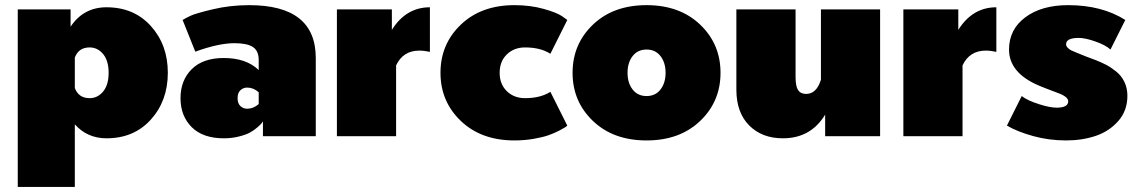

<svg xmlns="http://www.w3.org/2000/svg" viewBox="-20 -537 4490 757"><path d="M50 200V-500H258.3V-431.7Q309.2 -508.3 400 -508.3Q508.3 -508.3 575 -434.2Q641.7 -360 641.7 -250Q641.7 -140 575 -65.8Q508.3 8.3 400 8.3Q324.2 8.3 275 -46.7V200ZM275 -190Q290 -150 333.3 -150Q365 -150 386.7 -176.2Q408.3 -202.5 408.3 -250Q408.3 -297.5 386.7 -323.8Q365 -350 333.3 -350Q290 -350 275 -310Z M954.2 -108.3Q979.2 -108.3 1000 -126.7V-173.3Q979.2 -191.7 954.2 -191.7Q939.2 -191.7 927.9 -181.2Q916.7 -170.8 916.7 -150Q916.7 -129.2 927.9 -118.8Q939.2 -108.3 954.2 -108.3ZM862.5 -308.3Q950.8 -308.3 1000 -260.8V-300Q1000 -336.7 977.1 -351.7Q954.2 -366.7 904.2 -366.7Q841.7 -366.7 750 -333.3L700 -458.3Q710.8 -465 730.8 -474.6Q750.8 -484.2 819.2 -500.4Q887.5 -516.7 962.5 -516.7Q1225 -516.7 1225 -308.3V0H1016.7V-58.3Q1015 -55.8 1011.7 -51.2Q1008.3 -46.7 995 -35Q981.7 -23.3 965.8 -14.6Q950 -5.8 922.1 1.2Q894.2 8.3 862.5 8.3Q780 8.3 735.8 -35.8Q691.7 -80 691.7 -150Q691.7 -220 735.8 -264.2Q780 -308.3 862.5 -308.3Z M1308.3 0V-500H1525V-419.2Q1580.8 -508.3 1675 -508.3V-332.5Q1652.5 -337.5 1633.3 -337.5Q1569.2 -337.5 1541.7 -279.2V0Z M2008.3 -516.7Q2070.8 -516.7 2122.9 -502.1Q2175 -487.5 2195.8 -473.3L2216.7 -458.3L2150 -325Q2110.8 -350 2050 -350Q2006.7 -350 1978.3 -322.5Q1950 -295 1950 -250Q1950 -205 1978.3 -177.5Q2006.7 -150 2050 -150Q2110.8 -150 2150 -175L2216.7 -41.7Q2214.2 -39.2 2208.8 -35.4Q2203.3 -31.7 2184.2 -21.7Q2165 -11.7 2142.5 -3.8Q2120 4.2 2083.8 10.4Q2047.5 16.7 2008.3 16.7Q1877.5 16.7 1797.1 -60Q1716.7 -136.7 1716.7 -250Q1716.7 -363.3 1797.1 -440Q1877.5 -516.7 2008.3 -516.7Z M2317.9 -60Q2237.5 -136.7 2237.5 -250Q2237.5 -363.3 2317.9 -440Q2398.3 -516.7 2529.2 -516.7Q2660 -516.7 2740.4 -440Q2820.8 -363.3 2820.8 -250Q2820.8 -136.7 2740.4 -60Q2660 16.7 2529.2 16.7Q2398.3 16.7 2317.9 -60ZM2474.2 -315.8Q2454.2 -290 2454.2 -250Q2454.2 -210 2474.2 -184.2Q2494.2 -158.3 2529.2 -158.3Q2564.2 -158.3 2584.2 -184.2Q2604.2 -210 2604.2 -250Q2604.2 -290 2584.2 -315.8Q2564.2 -341.7 2529.2 -341.7Q2494.2 -341.7 2474.2 -315.8Z M3450 -500V0H3233.3V-85Q3176.7 8.3 3066.7 8.3Q2984.2 8.3 2933.8 -42.5Q2883.3 -93.3 2883.3 -183.3V-500H3116.7V-233.3Q3116.7 -196.7 3126.7 -181.7Q3136.7 -166.7 3158.3 -166.7Q3199.2 -166.7 3216.7 -222.5V-500Z M3541.7 0V-500H3758.3V-419.2Q3814.2 -508.3 3908.3 -508.3V-332.5Q3885.8 -337.5 3866.7 -337.5Q3802.5 -337.5 3775 -279.2V0Z M3950 -41.7 4008.3 -158.3Q4030.8 -140.8 4075 -126.7Q4119.2 -112.5 4145.8 -112.5Q4191.7 -112.5 4191.7 -137.5Q4191.7 -155.8 4150 -170.8Q4094.2 -191.7 4075 -200Q3958.3 -250 3958.3 -341.7Q3958.3 -420.8 4022.5 -468.8Q4086.7 -516.7 4191.7 -516.7Q4324.2 -516.7 4416.7 -458.3L4358.3 -341.7Q4339.2 -359.2 4299.2 -373.3Q4259.2 -387.5 4233.3 -387.5Q4183.3 -387.5 4183.3 -362.5Q4183.3 -355 4190 -348.3Q4196.7 -341.7 4203.8 -338.3Q4210.8 -335 4225 -329.2Q4260.8 -314.2 4300 -300Q4323.3 -290.8 4341.7 -281.2Q4360 -271.7 4380.8 -255Q4401.7 -238.3 4413.3 -213.8Q4425 -189.2 4425 -159.2Q4425 -100.8 4389.2 -60Q4353.3 -19.2 4300 -1.2Q4246.7 16.7 4183.3 16.7Q4115.8 16.7 4053.8 -0.4Q3991.7 -17.5 3950 -41.7Z"/></svg>

Font: BoonTook
Style: Regular
Weight: 400
Designer: Sungsit Sawaiwan
Foundry: FontUni
Version: Version 3.0